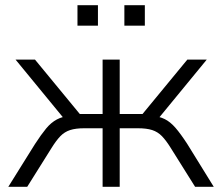

<svg xmlns="http://www.w3.org/2000/svg" viewBox="-20 -721 858 741"><path d="M12 0 115 -165Q139 -202 158 -225Q177 -248 199.5 -260Q222 -272 254 -275L233 -256L40 -491H115L288 -281H376V-491H442V-281H530L703 -491H778L585 -256L564 -275Q594 -272 615.5 -261.5Q637 -251 657 -228Q677 -205 703 -165L805 0H733L639 -150Q621 -179 605 -195.5Q589 -212 567.5 -219Q546 -226 512 -226H442V0H376V-226H305Q272 -226 250.5 -219Q229 -212 213 -195.5Q197 -179 179 -150L85 0ZM460 -622V-701H539V-622ZM279 -622V-701H358V-622Z"/></svg>

Font: Nunito Sans 9pt Light
Style: Regular
Weight: 300
Version: Version 3.101;gftools[0.9.27]